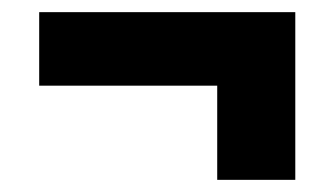

<svg xmlns="http://www.w3.org/2000/svg" viewBox="-20 -390 550 316"><path d="M466 -94H337.5V-325.5H466ZM44.5 -249V-370H466V-249Z"/></svg>

Font: Anek Tamil Medium
Style: Bold
Weight: 700
Version: Version 1.003